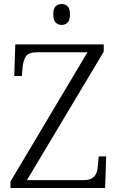

<svg xmlns="http://www.w3.org/2000/svg" viewBox="-20 -935 589 955"><path d="M32 0V-32L415 -675H165Q123 -675 109.5 -655.5Q96 -636 92 -599L89 -557H51L56 -714H496V-678L114 -39H394Q422 -39 437 -48Q452 -57 459 -73.5Q466 -90 467 -114L471 -157H508L503 0ZM287 -811Q269 -811 257 -822.5Q245 -834 245 -863Q245 -893 257 -904Q269 -915 287 -915Q304 -915 316 -904Q328 -893 328 -863Q328 -834 316 -822.5Q304 -811 287 -811Z"/></svg>

Font: Noto Serif Kannada Light
Style: Regular
Weight: 300
Version: Version 2.003